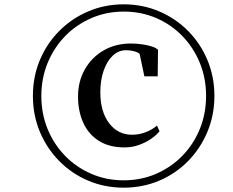

<svg xmlns="http://www.w3.org/2000/svg" viewBox="-20 -931 1078 887"><path d="M132 -488Q132 -577 164.2 -653.8Q196.5 -730.5 254 -788.2Q311.5 -846 387.8 -878.5Q464 -911 551.5 -911Q639 -911 715.2 -878.5Q791.5 -846 848.8 -788.2Q906 -730.5 938.2 -653.8Q970.5 -577 970.5 -488Q970.5 -399 938.2 -322Q906 -245 848.8 -186.8Q791.5 -128.5 715.2 -96.2Q639 -64 551.5 -64Q464 -64 387.8 -96.2Q311.5 -128.5 254 -186.8Q196.5 -245 164.2 -322Q132 -399 132 -488ZM171 -487.5Q171 -405.5 200 -334.8Q229 -264 280.8 -211Q332.5 -158 401.8 -128Q471 -98 551.5 -98Q632 -98 701.2 -128Q770.5 -158 822.2 -211Q874 -264 903 -334.8Q932 -405.5 932 -488Q932 -570 903 -640.8Q874 -711.5 822.2 -764.8Q770.5 -818 701.2 -847.8Q632 -877.5 551.5 -877.5Q472 -877.5 402.5 -847.5Q333 -817.5 281.2 -764.5Q229.5 -711.5 200.2 -640.5Q171 -569.5 171 -487.5ZM555 -250Q484.5 -250 436.5 -280.5Q388.5 -311 364.5 -364.2Q340.5 -417.5 340.5 -485Q340.5 -555 371.8 -610.2Q403 -665.5 458.2 -697.8Q513.5 -730 585.5 -730Q607 -730 632.5 -726.8Q658 -723.5 679.2 -717Q700.5 -710.5 710 -701L708.5 -578.5H647L625 -682Q617.5 -689.5 599.8 -694.2Q582 -699 562 -699Q527.5 -699 500.8 -673.8Q474 -648.5 458.8 -604.5Q443.5 -560.5 443.5 -504.5Q443.5 -415.5 484 -362Q524.5 -308.5 590.5 -308.5Q623 -308.5 653.8 -320.5Q684.5 -332.5 705 -351L717 -324.5Q703 -307 678.5 -290Q654 -273 622.5 -261.5Q591 -250 555 -250Z"/></svg>

Font: Merriweather 144pt ExtraBold
Style: Italic
Weight: 800
Italic angle: -7.8°
Version: Version 2.101